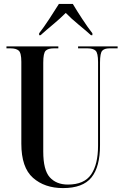

<svg xmlns="http://www.w3.org/2000/svg" viewBox="-20 -951 634 981"><path d="M302 10Q403 10 447 -44Q491 -98 491 -209V-631Q491 -680 502.5 -692Q514 -704 539 -704H581V-714H379V-704H427Q456 -704 468.5 -692Q481 -680 481 -634V-207Q481 -111 445.5 -59.5Q410 -8 327 -8Q268 -8 234.5 -45Q201 -82 201 -177V-631Q201 -680 213.5 -692Q226 -704 255 -704H278V-714H13V-704H34Q62 -704 75.5 -692.5Q89 -681 89 -635V-217Q89 -95 148.5 -42.5Q208 10 302 10ZM180 -771H187Q216 -797 251.5 -826.5Q287 -856 316 -885Q344 -856 380 -826.5Q416 -797 445 -771H452V-781Q430 -809 401 -853Q372 -897 352 -931H281Q260 -897 231 -853Q202 -809 180 -781Z"/></svg>

Font: Noto Serif Display Condensed Semi
Style: Regular
Weight: 600
Width: 3
Designer: Monotype Design Team
Foundry: Monotype Imaging Inc.
Version: Version 1.900